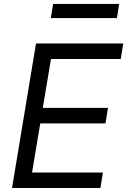

<svg xmlns="http://www.w3.org/2000/svg" viewBox="-20 -946 640 966"><path d="M247.2 -926.1 235.8 -855.1H568.2L579.5 -926.1ZM485.1 0 497.9 -78.1H141.3L182.5 -325.3H510.7L523.4 -403.4H195.3L236.5 -649.1H587.4L600.1 -727.3H161.2L40.5 0Z"/></svg>

Font: Riot Sans 2.0
Style: Italic
Weight: 400
Italic angle: -9.39999°
Designer: Rasmus Andersson
Foundry: rsms
Version: Version 3.006;hotconv 1.0.109;makeotfexe 2.5.65596